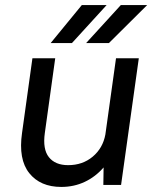

<svg xmlns="http://www.w3.org/2000/svg" viewBox="-20 -730 605 758"><path d="M222 8Q139 8 95.5 -46.5Q52 -101 67 -205L108 -500H198L157 -205Q148 -141 173 -109.5Q198 -78 249 -78Q306 -78 346 -111.5Q386 -145 396 -199L438 -500H528L458 0H388L389 -69Q357 -32 314.5 -12Q272 8 222 8ZM303 -710H401L264 -560H180ZM457 -710H561L410 -560H320Z"/></svg>

Font: Retni Sans Medium
Style: Italic
Weight: 500
Italic angle: -8°
Designer: Vitaly Kuzmin
Foundry: ParaType Ltd.
Version: Version 1.00;June 10, 2019;FontCreator 11.5.0.2425 64-bit; t